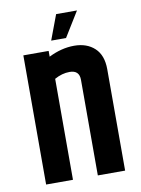

<svg xmlns="http://www.w3.org/2000/svg" viewBox="-84 -794 626 852"><g transform="rotate(-10 229.5 -368.5)"><path d="M168 -556Q226 -585 283 -585Q340 -585 375 -552.5Q410 -520 410 -457V0H287V-431Q287 -474 243 -474Q209 -474 175 -455V0H54V-582H168ZM229 -737H323L254 -625H187Z"/></g></svg>

Font: Khand Semibold
Style: Regular
Weight: 600
Designer: Devanagari: Sanchit Sawaria, Jyotish Sonowal; Latin: Satya Rajpurohit
Foundry: Indian Type Foundry
Version: Version 1.100;PS 1.0;hotconv 1.0.78;makeotf.lib2.5.61930; tt